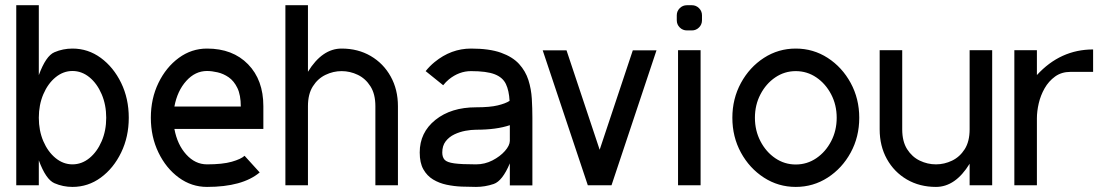

<svg xmlns="http://www.w3.org/2000/svg" viewBox="-20 -718 4256 744"><path d="M260.7 -81.1Q296.9 -81.1 326.7 -105.5Q356.4 -129.9 374 -170.9Q391.6 -211.9 391.6 -261.7Q391.6 -311.5 374 -352.8Q356.4 -394 326.7 -418.5Q296.9 -442.9 260.7 -442.9Q225.1 -442.9 195.3 -418.5Q165.5 -394 147.9 -352.8Q130.4 -311.5 130.4 -261.7Q130.4 -211.9 147.9 -170.9Q165.5 -129.9 195.3 -105.5Q225.1 -81.1 260.7 -81.1ZM260.7 -529.8Q321.3 -529.8 370.6 -493.7Q419.9 -457.5 449.5 -396.7Q479 -335.9 479 -261.7Q479 -188 449.5 -127Q419.9 -65.9 370.6 -29.8Q321.3 6.3 260.7 6.3Q224.1 6.3 190.9 -8.1Q157.7 -22.5 130.4 -96.7V0H43V-697.8H130.4V-426.8Q157.7 -501.5 190.9 -515.6Q224.1 -529.8 260.7 -529.8Z M655.8 -305.2H913.1Q913.1 -349.6 899.9 -377Q886.7 -404.3 866.2 -418.5Q845.7 -432.6 823.2 -437.7Q800.8 -442.9 782.2 -442.9Q736.3 -442.9 701.7 -404.3Q667 -365.7 655.8 -305.2ZM1000.5 -218.3H655.8Q667 -157.7 701.7 -119.4Q736.3 -81.1 782.2 -81.1Q842.3 -81.1 878.2 -91.3Q914.1 -101.6 927.7 -114.3L986.3 -49.8Q919.4 6.3 782.2 6.3Q722.2 6.3 672.9 -29.8Q623.5 -65.9 594 -127Q564.5 -188 564.5 -261.7Q564.5 -335.9 594 -396.7Q623.5 -457.5 672.9 -493.7Q722.2 -529.8 782.2 -529.8Q881.8 -529.8 941.2 -469Q1000.5 -408.2 1000.5 -306.6Z M1173.3 0H1085.9V-697.8H1173.3V-439.9Q1228.5 -529.8 1303.7 -529.8Q1367.2 -529.8 1416.5 -501Q1465.8 -472.2 1493.9 -421.6Q1522 -371.1 1522 -306.6V0H1434.6V-306.6Q1434.6 -353.5 1415.5 -383.5Q1396.5 -413.6 1366.5 -428Q1336.4 -442.4 1303.7 -442.4Q1271.5 -442.4 1241.5 -428Q1211.4 -413.6 1192.4 -383.5Q1173.3 -353.5 1173.3 -306.6Z M1824.7 -81.1Q1858.4 -81.1 1888.2 -96.4Q1918 -111.8 1936.5 -132.8Q1955.1 -153.8 1955.6 -171.9V-232.9Q1903.8 -215.3 1824.7 -215.3Q1806.2 -215.3 1783.7 -211.2Q1761.2 -207 1740.7 -197.3Q1720.2 -187.5 1707 -170.4Q1693.8 -153.3 1693.8 -127Q1693.8 -108.9 1702.9 -98.9Q1711.9 -88.9 1740 -85Q1768.1 -81.1 1824.7 -81.1ZM2043 0.5H1955.6V-85Q1926.8 -16.6 1893.1 -5.1Q1859.4 6.3 1824.7 6.3Q1798.8 6.3 1769 5.1Q1739.3 3.9 1710.4 -2.2Q1681.6 -8.3 1658.2 -22.5Q1634.8 -36.6 1620.6 -61.8Q1606.4 -86.9 1606.4 -127Q1606.4 -204.6 1667.2 -253.4Q1728 -302.2 1824.7 -302.2Q1878.4 -302.2 1908.7 -309.6Q1939 -316.9 1954.6 -327.1Q1952.6 -366.7 1940.4 -392.3Q1928.2 -418 1897 -430.2Q1865.7 -442.4 1805.2 -442.4Q1759.3 -442.4 1719.7 -410.6Q1707.5 -400.4 1697.3 -387.7L1629.4 -442.4Q1645 -461.9 1664.1 -477.5Q1728 -529.8 1805.2 -529.8Q1876.5 -529.8 1921.4 -513.7Q1966.3 -497.6 1991.5 -470Q2016.6 -442.4 2027.6 -407.7Q2038.6 -373 2040.8 -335.2Q2043 -297.4 2043 -261.7Z M2432.1 -522.9H2523.9L2349.6 0H2257.8L2083 -522.9H2175.3L2303.7 -137.7Z M2607.4 0V-523.4H2694.8V0ZM2661.1 -697.8Q2677.2 -697.8 2688.7 -686.3Q2700.2 -674.8 2700.2 -658.7V-639.6Q2700.2 -623 2688.7 -611.6Q2677.2 -600.1 2661.1 -600.1H2642.1Q2625.5 -600.1 2614 -611.6Q2602.5 -623 2602.5 -639.6V-658.7Q2602.5 -674.8 2614 -686.3Q2625.5 -697.8 2642.1 -697.8Z M3063.5 -442.4Q3020 -442.4 2984.1 -418Q2948.2 -393.6 2926.8 -352.5Q2905.3 -311.5 2905.3 -261.7Q2905.3 -211.9 2926.8 -170.7Q2948.2 -129.4 2984.1 -105Q3020 -80.6 3063.5 -80.6Q3107.4 -80.6 3143.3 -105Q3179.2 -129.4 3200.7 -170.7Q3222.2 -211.9 3222.2 -261.7Q3222.2 -311.5 3200.7 -352.5Q3179.2 -393.6 3143.3 -418Q3107.4 -442.4 3063.5 -442.4ZM3063.5 6.3Q2996.1 6.3 2940.2 -29.8Q2884.3 -65.9 2851.1 -126.7Q2817.9 -187.5 2817.9 -261.7Q2817.9 -335.4 2851.1 -396.5Q2884.3 -457.5 2940.2 -493.7Q2996.1 -529.8 3063.5 -529.8Q3131.3 -529.8 3187.3 -493.7Q3243.2 -457.5 3276.4 -396.5Q3309.6 -335.4 3309.6 -261.7Q3309.6 -187.5 3276.4 -126.7Q3243.2 -65.9 3187.3 -29.8Q3131.3 6.3 3063.5 6.3Z M3737.3 -523.4H3824.7V0H3737.3V-83.5Q3682.1 6.3 3606.9 6.3Q3543.5 6.3 3494.1 -22.5Q3444.8 -51.3 3416.7 -101.8Q3388.7 -152.3 3388.7 -216.8V-523.4H3476.1V-216.8Q3476.1 -169.9 3495.1 -139.9Q3514.2 -109.9 3544.2 -95.5Q3574.2 -81.1 3606.9 -81.1Q3639.2 -81.1 3669.2 -95.5Q3699.2 -109.9 3718.3 -139.9Q3737.3 -169.9 3737.3 -216.8Z M4215.8 -526.4V-439.5H4128.4Q4093.3 -439.5 4068.4 -421.4Q4043.5 -403.3 4027.8 -375.7Q4012.2 -348.1 4005.1 -317.4Q3998 -286.6 3998 -259.8V0H3910.6V-523.4H3998V-427.2Q4088.9 -526.4 4215.8 -526.4Z"/></svg>

Font: Qaz
Style: Regular
Weight: 400
Designer: GGBotNet
Foundry: f0n7
Version: 0.70